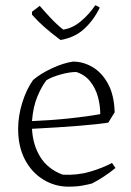

<svg xmlns="http://www.w3.org/2000/svg" viewBox="-20 -691 491 720"><path d="M237 9Q186 9 142.5 -17.5Q99 -44 73.5 -92.5Q48 -141 48 -208Q48 -256 63.5 -306Q79 -356 104 -391Q132 -415 175 -435Q218 -455 254 -460Q292 -460 327 -439.5Q362 -419 385 -377Q408 -335 410 -270L386 -231Q347 -225 273 -219Q199 -213 100 -208Q103 -148 131 -102.5Q159 -57 215 -36Q269 -33 317 -47Q365 -61 400 -80L413 -61Q395 -46 371 -30Q347 -14 325 -3Q315 0 291.5 4.5Q268 9 237 9ZM100 -237Q174 -240 240 -247Q306 -254 356 -263Q356 -296 347 -328.5Q338 -361 318 -386Q298 -411 266 -421Q240 -421 206.5 -411.5Q173 -402 154 -390Q136 -367 120 -328.5Q104 -290 100 -237ZM207 -541 199 -547Q171 -568 146 -590Q121 -612 100 -636V-647L129 -669Q147 -648 170 -623.5Q193 -599 217 -580Q252 -585 283.5 -611.5Q315 -638 337 -671Q339 -671 346 -667.5Q353 -664 354 -662Q331 -615 295.5 -582.5Q260 -550 207 -541Z"/></svg>

Font: Labrada Light
Style: Regular
Weight: 300
Designer: Mercedes Jáuregui
Foundry: Omnibus-Type Team
Version: Version 1.000; ttfautohint (v1.8.4.7-5d5b)